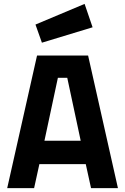

<svg xmlns="http://www.w3.org/2000/svg" viewBox="-20 -965 642 985"><path d="M17 0 170 -680H432L585 0H447L420 -123H182L155 0ZM277 -566 208 -243H394L325 -566ZM162 -839 414 -945 455 -825 195 -746Z"/></svg>

Font: TitilliumText
Style: ExtraBold
Weight: 800
Designer: Accademia di Belle Arti di Urbino and others
Foundry: Accademia di Belle Arti di Urbino and others.
Version: Version 60.001